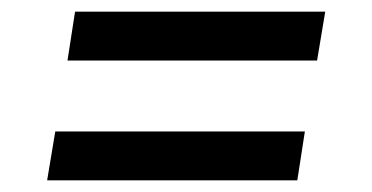

<svg xmlns="http://www.w3.org/2000/svg" viewBox="-20 -505 640 330"><path d="M96 -401 109 -485H539L525 -401ZM61 -195 75 -279H504L491 -195Z"/></svg>

Font: Iosevka SS04 Md Ex Obl
Style: Regular
Weight: 500
Width: 7
Italic angle: -9°
Monospace: yes
Designer: Belleve Invis
Foundry: Belleve Invis
Version: Version 19.0.0; ttfautohint (v1.8.4)